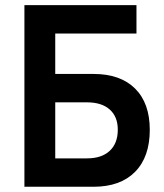

<svg xmlns="http://www.w3.org/2000/svg" viewBox="-20 -713 626 733"><path d="M73.2 0V-693.4H501V-585H190.9V-430.7H336.9Q439.5 -430.7 495.6 -375Q551.8 -319.3 551.8 -217.3Q551.8 -113.8 495.6 -56.9Q439.5 0 336.9 0ZM190.9 -108.4H312Q368.2 -108.4 398.9 -137.2Q429.7 -166 429.7 -217.8Q429.7 -267.6 398.9 -294.9Q368.2 -322.3 312 -322.3H190.9Z"/></svg>

Font: Cascadia Code SemiBold
Style: Regular
Weight: 600
Monospace: yes
Designer: Aaron Bell
Foundry: Saja Typeworks
Version: Version 2404.023; ttfautohint (v1.8.4)